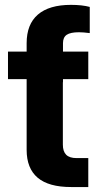

<svg xmlns="http://www.w3.org/2000/svg" viewBox="-20 -754 416 774"><path d="M266.1 -734.4Q311 -734.4 341.8 -726.1V-620.6Q315.4 -624 298.3 -624Q264.2 -624 249 -613.8Q233.9 -603.5 233.9 -580.1V-422.4H87.4V-580.1Q87.4 -656.2 132.8 -695.3Q178.2 -734.4 266.1 -734.4ZM233.4 -545.9V-170.9Q233.4 -143.6 246.8 -130.1Q260.3 -116.7 288.6 -116.7H335.9V0H266.6Q176.3 0 131.8 -37.6Q87.4 -75.2 87.4 -149.9V-545.9ZM335.9 -435.1H12.2V-545.9H335.9Z"/></svg>

Font: Inter RS Variable
Style: Regular
Weight: 400
Designer: Rasmus Andersson (customised by Maria Ramos and Noel Pretorius)
Foundry: rsms
Version: Version 3.001;Glyphs 3.2.3 (3260)